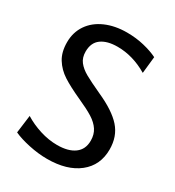

<svg xmlns="http://www.w3.org/2000/svg" viewBox="-176 -817 851 935"><g transform="rotate(30 249.5 -350.0)"><path d="M42 -25 55 -125Q95 -100 144 -84.5Q193 -69 241 -69Q303 -69 338 -94.5Q373 -120 373 -169Q373 -204 356.5 -229Q340 -254 309 -273.5Q278 -293 222 -318Q156 -348 117.5 -373Q79 -398 56 -435Q33 -472 33 -527Q33 -583 62 -625.5Q91 -668 143.5 -691Q196 -714 263 -714Q314 -714 359.5 -703Q405 -692 437 -676L427 -582Q344 -631 258 -631Q200 -631 167 -607Q134 -583 134 -533Q134 -499 151.5 -476.5Q169 -454 200 -436.5Q231 -419 294 -390Q388 -348 431 -299.5Q474 -251 474 -178Q474 -89 409 -37.5Q344 14 232 14Q183 14 129.5 2.5Q76 -9 42 -25Z"/></g></svg>

Font: Cabin Condensed
Style: Regular
Weight: 400
Width: 3
Designer: Pablo Impallari
Foundry: Pablo Impallari. http://www.impallari.com Igino Marini. http://www.ikern.com
Version: Version 2.200